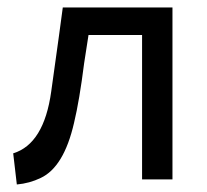

<svg xmlns="http://www.w3.org/2000/svg" viewBox="-20 -484 559 518"><path d="M25.4 13.7 15.6 -70.3Q98.6 -95.7 118.2 -237.3Q144.5 -424.8 149.4 -463.9H445.3V0H363.3V-389.6H218.8L207 -313.5Q194.3 -212.9 179.7 -152.3Q152.3 -33.2 89.8 -3.9Q59.6 10.7 25.4 13.7Z"/></svg>

Font: BF_TEXT
Style: Regular
Weight: 400
Foundry: EA DICE
Version: Version 1.404